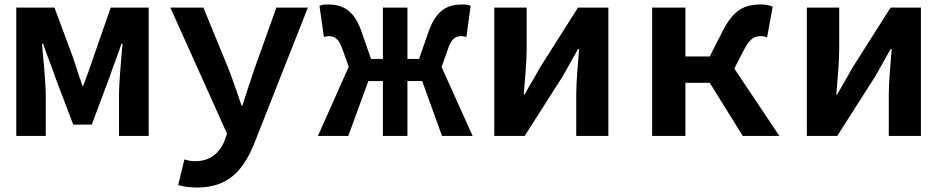

<svg xmlns="http://www.w3.org/2000/svg" viewBox="-20 -609 4240 860"><path d="M53 -575V0H185V-179C185 -238 174 -350 168 -413H173C189 -365 213 -307 229 -259L308 -51H391L469 -259C485 -307 508 -364 524 -413H529C523 -350 513 -238 513 -179V0H646V-575H476L400 -357C385 -310 368 -267 353 -225H349C335 -267 320 -310 305 -357L224 -575Z M778 220C802 227 831 231 862 231C1004 231 1073 154 1125 18L1359 -575H1218L1122 -307C1104 -253 1083 -192 1066 -136H1062C1042 -195 1022 -254 1001 -307L891 -575H743L997 -10L985 24C962 76 923 113 853 113C837 113 821 110 806 105Z M1958 -309 1987 -391C2002 -437 2022 -447 2046 -447C2055 -447 2062 -446 2069 -443L2088 -583C2077 -588 2064 -589 2050 -589C1986 -589 1935 -565 1901 -471L1857 -345H1805V-575H1695V-345H1642L1598 -471C1565 -565 1513 -589 1449 -589C1435 -589 1422 -588 1411 -583L1431 -443C1438 -446 1444 -447 1453 -447C1477 -447 1497 -437 1513 -391L1542 -310L1404 0H1540L1630 -246H1695V0H1805V-246H1871L1960 0H2097Z M2194 -575V0H2330L2501 -268C2519 -301 2550 -354 2569 -389H2574C2568 -317 2561 -241 2561 -183V0H2705V-575H2569L2399 -307C2381 -273 2349 -221 2330 -186H2326C2332 -257 2339 -333 2339 -392V-575Z M3269 -302 3311 -383C3339 -437 3358 -447 3387 -447C3398 -447 3407 -445 3416 -442L3441 -579C3425 -586 3408 -589 3390 -589C3313 -589 3265 -565 3216 -468L3159 -356H3050V-575H2901V0H3050V-238H3159L3307 0H3471Z M3594 -575V0H3730L3901 -268C3919 -301 3950 -354 3969 -389H3974C3968 -317 3961 -241 3961 -183V0H4105V-575H3969L3799 -307C3781 -273 3749 -221 3730 -186H3726C3732 -257 3739 -333 3739 -392V-575Z"/></svg>

Font: Kawkab Mono
Style: Bold
Weight: 700
Monospace: yes
Designer: Abdullah Arif
Foundry: Abdullah Arif
Version: Version 1.000;PS 000.500;hotconv 1.0.88;makeotf.lib2.5.64775